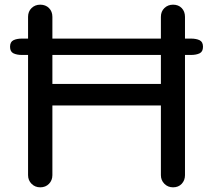

<svg xmlns="http://www.w3.org/2000/svg" viewBox="-20 -801 911 821"><path d="M152 0Q130 0 115 -15Q100 -30 100 -52V-729Q100 -752 115 -766.5Q130 -781 152 -781Q175 -781 189.5 -766.5Q204 -752 204 -729V-442H668V-729Q668 -752 683 -766.5Q698 -781 720 -781Q743 -781 757 -766.5Q771 -752 771 -729V-52Q771 -30 757 -15Q743 0 720 0Q698 0 683 -15Q668 -30 668 -52V-350H204V-52Q204 -30 189.5 -15Q175 0 152 0ZM74 -566Q52 -566 37.5 -573Q23 -580 23 -601Q23 -622 37.5 -629Q52 -636 74 -636H796Q819 -636 833.5 -629Q848 -622 848 -601Q848 -580 833.5 -573Q819 -566 796 -566Z"/></svg>

Font: Comfortaa
Style: Bold
Weight: 700
Designer: Johan Aakerlund
Foundry: Johan Aakerlund
Version: Version 3.104; ttfautohint (v1.8.1.43-b0c9)